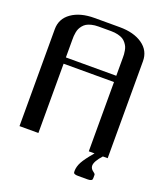

<svg xmlns="http://www.w3.org/2000/svg" viewBox="-168 -910 1044 1194"><g transform="rotate(20 354.0 -313.0)"><path d="M500 -500V-618.7Q500 -631.8 499.5 -641.6Q499 -651.4 496.3 -666Q493.7 -680.7 488.8 -691.2Q483.9 -701.7 474.6 -713.4Q465.3 -725.1 452.6 -732.7Q439.9 -740.2 419.9 -745.1Q399.9 -750 375 -750H291.5Q266.6 -750 246.6 -745.1Q226.6 -740.2 213.9 -732.7Q201.2 -725.1 191.9 -713.4Q182.6 -701.7 177.7 -691.2Q172.9 -680.7 170.2 -666Q167.5 -651.4 167 -641.6Q166.5 -631.8 166.5 -618.7V-500ZM416.5 -791.5Q510.3 -791.5 567.6 -751.5Q625 -711.4 625 -641.6V0H593.3Q550.3 47.4 550.3 76.2Q550.3 85.9 555.4 94.2Q560.5 102.5 566.9 106.9Q573.2 111.3 578.4 116.2Q583.5 121.1 583.5 125V146Q583 153.3 582 156.5Q581.1 159.7 574 163.1Q566.9 166.5 552.2 166.5H489.7Q475.1 166.5 468 163.6Q460.9 160.6 459.7 157.2Q458.5 153.8 458.5 146Q458.5 116.2 475.1 85.2Q491.7 54.2 538.1 0H500V-458.5H166.5V0H41.5V-641.6Q41.5 -710.9 98.9 -751.2Q156.2 -791.5 250 -791.5Z"/></g></svg>

Font: Gputeks
Style: Bold
Weight: 600
Width: 8
Version: Version 0.9